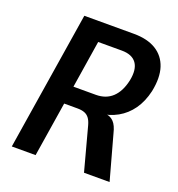

<svg xmlns="http://www.w3.org/2000/svg" viewBox="-128 -811 851 917"><g transform="rotate(20 297.0 -352.5)"><path d="M33 0 145 -705H397Q466 -705 510 -678Q554 -651 570.5 -600.5Q587 -550 572 -477Q559 -421 531 -381.5Q503 -342 462 -319Q421 -296 369 -291L379 -300L404 -299Q426 -297 442.5 -280Q459 -263 468 -225L530 0H400L341 -220Q335 -242 325.5 -254.5Q316 -267 301.5 -272.5Q287 -278 266 -278H198L154 0ZM212 -369H326Q377 -369 409.5 -399.5Q442 -430 455 -489Q467 -548 445 -579Q423 -610 370 -610H250Z"/></g></svg>

Font: Nunito Sans 10pt Condensed
Style: Bold Italic
Weight: 700
Width: 3
Italic angle: -9°
Designer: Vernon Adams
Foundry: Vernon Adams
Version: Version 3.101;gftools[0.9.27]